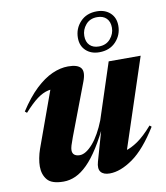

<svg xmlns="http://www.w3.org/2000/svg" viewBox="-83 -799 760 881"><g transform="rotate(-10 297.0 -358.5)"><path d="M313 -49.5 365 -232 370.5 -224Q339.5 -158 310.8 -112.5Q282 -67 254.2 -39.5Q226.5 -12 199 0.5Q171.5 13 142.5 13Q87.5 13 67 -11.8Q46.5 -36.5 46.5 -74Q46.5 -91.5 50.5 -112.5Q54.5 -133.5 61.5 -153.5L169.5 -452L198 -413.5Q169.5 -416.5 144.8 -411Q120 -405.5 93.5 -386Q67 -366.5 31.5 -327L22.5 -334.5Q62 -395.5 101.5 -432.8Q141 -470 179.2 -487Q217.5 -504 253.5 -504Q298 -504 312.8 -485.2Q327.5 -466.5 311 -423L219 -180.5Q210.5 -158 206.5 -144.5Q202.5 -131 202.5 -122.5Q202.5 -107.5 211.8 -100.5Q221 -93.5 236.5 -93.5Q251 -93.5 266.8 -103.5Q282.5 -113.5 298.5 -132Q314.5 -150.5 329.2 -176.8Q344 -203 356.5 -235L441.5 -494.5H590.5L441 -42L400.5 -72Q422 -71.5 447.5 -78Q473 -84.5 504.8 -106.2Q536.5 -128 575 -172L583.5 -165Q524 -69 465.8 -28Q407.5 13 357.5 13Q328.5 13 316.2 -2.5Q304 -18 313 -49.5ZM427.5 -730Q465.5 -730 489.5 -707.8Q513.5 -685.5 513.5 -648Q513.5 -605 484.5 -574Q455.5 -543 407 -543Q369 -543 345 -565.2Q321 -587.5 321 -624.5Q321 -668 350 -699Q379 -730 427.5 -730ZM409.5 -569.5Q443.5 -569.5 463.2 -592.5Q483 -615.5 483 -644.5Q483 -672 467.5 -687.8Q452 -703.5 424.5 -703.5Q390.5 -703.5 371 -680.5Q351.5 -657.5 351.5 -628.5Q351.5 -600.5 367 -585Q382.5 -569.5 409.5 -569.5Z"/></g></svg>

Font: Newsreader 60pt
Style: Bold Italic
Weight: 700
Italic angle: -17°
Designer: Hugues Gentile
Foundry: Production Type
Version: Version 1.003